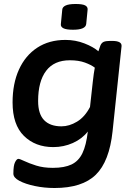

<svg xmlns="http://www.w3.org/2000/svg" viewBox="-20 -730 663 962"><path d="M253 212Q202 212 154.5 202Q107 192 77 176Q47 160 47 140Q47 99 55.5 82.5Q64 66 72 66Q79 66 102 77Q125 88 161 99.5Q197 111 245 111Q303 111 338.5 94Q374 77 393 37.5Q412 -2 420 -71Q391 -34 345 -13.5Q299 7 247 7Q157 7 100 -49Q43 -105 43 -217Q43 -311 75 -381.5Q107 -452 166.5 -491Q226 -530 308 -530Q358 -530 403 -512.5Q448 -495 473 -473Q479 -491 483 -502Q489 -516 500 -520.5Q511 -525 531 -525H542Q592 -525 589 -498L544 -72Q528 79 460 145.5Q392 212 253 212ZM288 -97Q327 -97 366 -120.5Q405 -144 431 -194L445 -321Q448 -346 450 -361Q452 -376 455 -391Q437 -405 405.5 -416.5Q374 -428 330 -428Q251 -428 211 -375Q171 -322 171 -224Q171 -159 201 -128Q231 -97 288 -97ZM346 -581Q312 -581 297.5 -588.5Q283 -596 285 -610L292 -682Q293 -695 309 -702.5Q325 -710 359 -710Q393 -710 406.5 -703Q420 -696 419 -682L412 -610Q409 -581 346 -581Z"/></svg>

Font: Asap Semi Expanded Semi Expanded SemiBold
Style: Italic
Weight: 600
Width: 6
Italic angle: -6°
Designer: Pablo Cosgaya
Foundry: Omnibus-Type
Version: Version 3.001; ttfautohint (v1.8.4.7-5d5b)